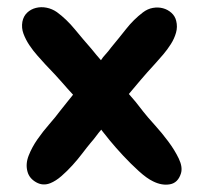

<svg xmlns="http://www.w3.org/2000/svg" viewBox="-20 -410 555 523"><path d="M371 -105Q382 -91 401.5 -69.5Q421 -48 438.5 -24.5Q456 -1 467 22Q478 45 473 62Q465 88 443 92Q421 96 397 84Q380 76 358 56Q336 36 315.5 14Q295 -8 279 -27.5Q263 -47 257 -55Q257 -56 256.5 -56Q256 -56 256 -57Q249 -49 242 -39.5Q235 -30 227 -21Q217 -9 204.5 7.5Q192 24 177.5 40Q163 56 147.5 69.5Q132 83 117 89Q97 97 78.5 86.5Q60 76 55 58Q49 37 58 14Q67 -9 82 -30.5Q97 -52 114.5 -72Q132 -92 143 -107Q154 -121 162.5 -131.5Q171 -142 179 -152Q165 -167 149 -185.5Q133 -204 104 -234Q94 -245 82 -258.5Q70 -272 60 -287Q50 -302 44 -318Q38 -334 41 -351Q44 -366 54 -375.5Q64 -385 78 -388.5Q92 -392 107 -389Q122 -386 135 -377Q161 -358 184 -330Q207 -302 229 -277Q236 -268 242.5 -260.5Q249 -253 255 -246Q260 -254 267.5 -262Q275 -270 283 -281Q303 -305 323.5 -331Q344 -357 369 -376Q382 -386 396.5 -388.5Q411 -391 424 -387.5Q437 -384 447 -375Q457 -366 460 -353Q464 -337 459.5 -321Q455 -305 445.5 -290Q436 -275 424.5 -261.5Q413 -248 403 -237Q380 -212 363 -192Q346 -172 331 -154Q340 -144 349.5 -132.5Q359 -121 371 -105Z"/></svg>

Font: BM JUA 
Style: Regular
Weight: 400
Designer: BONGJIN KIM, JAEHYUN KEUM, JUHEE TAE
Foundry: WOOWA BROTHERS Corporation.
Version: Version 1.000